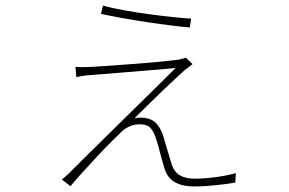

<svg xmlns="http://www.w3.org/2000/svg" viewBox="-20 -640 1040 692"><path d="M351 -620Q382 -611 427 -603Q472 -595 520 -588.5Q568 -582 608 -578Q648 -574 669 -573L664 -541Q639 -543 598.5 -548Q558 -553 511 -560Q464 -567 420 -575Q376 -583 344 -590ZM674 -409Q667 -404 660.5 -398.5Q654 -393 649 -390Q643 -385 620.5 -364.5Q598 -344 568.5 -315.5Q539 -287 511 -259.5Q483 -232 465 -214Q469 -215 475 -215.5Q481 -216 486 -216Q524 -216 543 -195.5Q562 -175 570 -144Q574 -131 579.5 -111.5Q585 -92 591 -73.5Q597 -55 600 -44Q609 -19 629.5 -7.5Q650 4 681 4Q702 4 730.5 1.5Q759 -1 786 -6Q813 -11 830 -16L828 18Q816 20 799.5 22.5Q783 25 763 27Q743 29 721.5 30.5Q700 32 679 32Q638 32 610 16.5Q582 1 571 -39Q567 -52 561.5 -72Q556 -92 551 -111.5Q546 -131 542 -141Q535 -164 523 -178Q511 -192 483 -192Q466 -192 449.5 -185.5Q433 -179 419 -166Q407 -155 382 -130Q357 -105 328 -74Q299 -43 273.5 -14.5Q248 14 234 31L203 7Q209 2 214.5 -2.5Q220 -7 227 -14Q255 -42 294 -80.5Q333 -119 376.5 -162Q420 -205 464 -248Q508 -291 546.5 -329Q585 -367 613 -395Q596 -393 565.5 -390.5Q535 -388 498.5 -385Q462 -382 425.5 -379Q389 -376 359.5 -373.5Q330 -371 314 -370Q297 -369 282.5 -367Q268 -365 255 -362L252 -399Q264 -398 279.5 -398Q295 -398 311 -399Q326 -400 357 -402Q388 -404 427 -407Q466 -410 505 -413Q544 -416 575.5 -419.5Q607 -423 623 -425Q632 -427 638.5 -428.5Q645 -430 650 -432Z"/></svg>

Font: Noto Sans TC Thin
Style: Regular
Weight: 100
Designer: Ryoko NISHIZUKA 西塚涼子 (kana, bopomofo & ideographs); Paul D. Hunt (Latin, Greek & Cyrillic); Sandoll Communications 산돌커뮤니
Foundry: Adobe
Version: Version 2.004-H2;hotconv 1.0.118;makeotfexe 2.5.65603